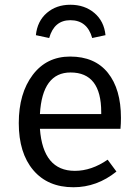

<svg xmlns="http://www.w3.org/2000/svg" viewBox="-20 -776 582 808"><path d="M276 -691Q208 -691 187 -616L131 -628Q137 -687 177 -721.5Q217 -756 276 -756Q336 -756 377 -721.5Q418 -687 424 -628L368 -616Q347 -691 276 -691ZM489 -280Q489 -256 487 -234H148Q161 -57 295 -57Q365 -57 433 -104L470 -54Q388 12 289 12Q181 12 120 -60Q59 -132 59 -258Q59 -383 117.5 -460.5Q176 -538 275 -538Q379 -538 434 -469.5Q489 -401 489 -280ZM406 -296V-304Q406 -471 277 -471Q158 -471 148 -296Z"/></svg>

Font: FiraGO Book
Style: Regular
Weight: 350
Designer: bBox Type
Foundry: bBox Type GmbH
Version: Version 1.001;PS 001.001;hotconv 1.0.88;makeotf.lib2.5.64775